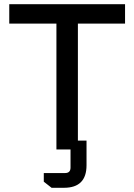

<svg xmlns="http://www.w3.org/2000/svg" viewBox="-20 -710 638 912"><path d="M24 -598V-690H574V-598H350V0H248V-598ZM188 112H289Q315 112 315 86V-42H391V75Q391 182 284 182H225L188 153Z"/></svg>

Font: Oxanium Medium
Style: Regular
Weight: 500
Designer: Severin Meyer
Version: Version 1.001